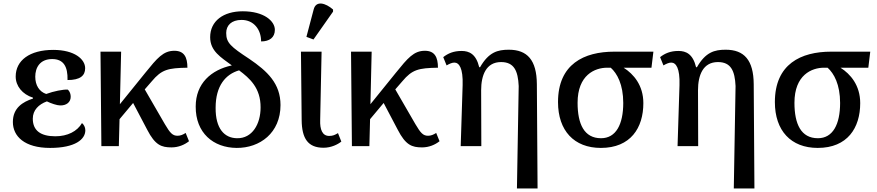

<svg xmlns="http://www.w3.org/2000/svg" viewBox="-20 -829 4973 1089"><path d="M264 10C407 10 464 -39 464 -90C464 -108 455 -123 445 -131C418 -84 363 -56 294 -56C211 -56 166 -88 166 -156C166 -204 199 -237 246 -254C270 -242 304 -231 321 -231C356 -230 381 -249 381 -280C381 -294 377 -310 364 -321C338 -322 285 -312 242 -296C203 -309 180 -345 180 -394C180 -445 206 -494 276 -494C340 -494 365 -452 363 -375C435 -375 463 -400 463 -442C463 -493 403 -546 282 -546C148 -546 69 -486 69 -395C69 -341 107 -294 167 -275V-270C109 -251 53 -217 53 -137C53 -56 119 10 264 10Z M555 0H654L658 -153L735 -245L815 -93C860 -6 895 7 953 7C992 7 1027 -8 1052 -28L1033 -75C1018 -65 1003 -59 987 -59C959 -59 945 -74 915 -125L801 -322L841 -368C897 -435 933 -443 1043 -445C1043 -504 1025 -541 969 -541C906 -541 872 -500 804 -416L660 -238L667 -536H550Z M1322 10C1454 11 1571 -75 1571 -233C1571 -355 1497 -425 1394 -495C1289 -564 1263 -586 1263 -642C1263 -685 1293 -716 1350 -716C1420 -716 1461 -661 1461 -594C1508 -594 1539 -616 1539 -660C1539 -709 1478 -765 1357 -765C1247 -765 1172 -710 1172 -618C1172 -539 1233 -504 1295 -458C1178 -433 1090 -356 1090 -225C1089 -75 1190 9 1322 10ZM1324 -45C1253 -46 1202 -99 1203 -218C1203 -343 1260 -408 1336 -430C1395 -386 1459 -331 1458 -219C1458 -126 1411 -43 1324 -45Z M1758 -605 1869 -763V-775C1827 -812 1772 -828 1759 -775L1718 -620ZM1815 9C1859 9 1896 -10 1916 -26L1897 -74C1880 -64 1869 -58 1847 -58C1808 -58 1794 -95 1796 -148L1804 -536H1687L1691 -148C1692 -43 1727 9 1815 9Z M1976 0H2075L2079 -153L2156 -245L2236 -93C2281 -6 2316 7 2374 7C2413 7 2448 -8 2473 -28L2454 -75C2439 -65 2424 -59 2408 -59C2380 -59 2366 -74 2336 -125L2222 -322L2262 -368C2318 -435 2354 -443 2464 -445C2464 -504 2446 -541 2390 -541C2327 -541 2293 -500 2225 -416L2081 -238L2088 -536H1971Z M2912 240H3029L3025 -352C3024 -488 2971 -547 2866 -547C2802 -547 2752 -533 2703 -448H2698C2680 -523 2641 -540 2598 -540C2552 -540 2521 -526 2494 -505L2513 -458C2530 -468 2545 -474 2557 -474C2584 -474 2607 -443 2604 -346L2593 0H2710L2709 -317C2709 -402 2737 -477 2822 -477C2896 -477 2918 -427 2922 -341Z M3388 10C3557 10 3629 -104 3629 -244C3629 -345 3574 -409 3517 -445H3675L3686 -536H3464C3293 -536 3145 -466 3145 -250C3145 -88 3236 10 3388 10ZM3389 -45C3293 -45 3256 -126 3256 -246C3256 -404 3354 -445 3424 -445H3444C3480 -413 3515 -350 3515 -245C3515 -124 3474 -45 3389 -45Z M4142 240H4259L4255 -352C4254 -488 4201 -547 4096 -547C4032 -547 3982 -533 3933 -448H3928C3910 -523 3871 -540 3828 -540C3782 -540 3751 -526 3724 -505L3743 -458C3760 -468 3775 -474 3787 -474C3814 -474 3837 -443 3834 -346L3823 0H3940L3939 -317C3939 -402 3967 -477 4052 -477C4126 -477 4148 -427 4152 -341Z M4618 10C4787 10 4859 -104 4859 -244C4859 -345 4804 -409 4747 -445H4905L4916 -536H4694C4523 -536 4375 -466 4375 -250C4375 -88 4466 10 4618 10ZM4619 -45C4523 -45 4486 -126 4486 -246C4486 -404 4584 -445 4654 -445H4674C4710 -413 4745 -350 4745 -245C4745 -124 4704 -45 4619 -45Z"/></svg>

Font: Noto Serif Medium
Style: Regular
Weight: 500
Designer: Monotype Design Team
Foundry: Monotype Imaging Inc.
Version: Version 2.013